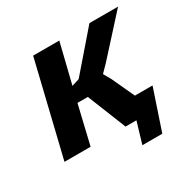

<svg xmlns="http://www.w3.org/2000/svg" viewBox="-127 -561 778 783"><g transform="rotate(-30 262.0 -169.5)"><path d="M233.4 -181.6H184.6L141.6 0H18.6L124.5 -439H247.6L201.7 -252L237.3 -263.2L389.6 -439H524.4L365.2 -263.7L333.5 -231.4L353.5 -195.8L402.3 -90.3H485.4L421.4 100.1H327.6L357.4 0H306.2Z"/></g></svg>

Font: PT Astra Sans
Style: Bold Italic
Weight: 700
Italic angle: -16°
Designer: A.Korolkova, I. Chaeva
Foundry: ParaType Ltd
Version: Version 1.002W